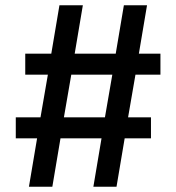

<svg xmlns="http://www.w3.org/2000/svg" viewBox="-20 -710 670 730"><path d="M121 -184H40V-264H134L162 -426H76V-506H175L206 -690H295L264 -506H420L451 -690H539L508 -506H590V-426H495L467 -264H554V-184H454L423 0H335L366 -184H210L179 0H90ZM379 -264 407 -426H251L223 -264Z"/></svg>

Font: Mozilla Headline BETA
Style: Regular
Weight: 400
Designer: Studio DRAMA
Foundry: Studio DRAMA
Version: Version 0.100